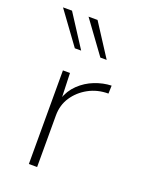

<svg xmlns="http://www.w3.org/2000/svg" viewBox="-121 -678 573 742"><g transform="rotate(20 166.0 -307.0)"><path d="M120 -385 124 -266 120 -279Q132 -315 158.5 -340.5Q185 -366 219.5 -379.5Q254 -393 288 -394L287 -361Q242 -361 205.5 -341Q169 -321 147 -288Q125 -255 125 -212V0H91V-385ZM8 -614H45L131 -481H105ZM113 -614H150L236 -481H210Z"/></g></svg>

Font: Josefin Sans ExtraLight
Style: Regular
Weight: 250
Designer: Santiago Orozco
Foundry: Typemade
Version: Version 2.000